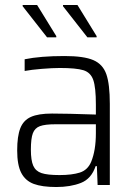

<svg xmlns="http://www.w3.org/2000/svg" viewBox="-20 -743 540 771"><path d="M49 -139Q49 -196 61.5 -228Q74 -260 104 -273.5Q134 -287 189 -287Q247 -287 365 -283V-323Q365 -392 354.5 -422Q344 -452 315 -461Q286 -470 220 -470Q191 -470 148 -466.5Q105 -463 79 -458V-505Q142 -518 239 -518Q317 -518 355 -501.5Q393 -485 407 -445Q421 -405 421 -326V0H372L369 -76H364Q347 -25 305 -8.5Q263 8 206 8Q149 8 115.5 -4.5Q82 -17 65.5 -48.5Q49 -80 49 -139ZM346 -93Q365 -139 365 -208V-244H203Q161 -244 140.5 -236.5Q120 -229 112 -208Q104 -187 104 -142Q104 -99 113.5 -77.5Q123 -56 146.5 -48Q170 -40 219 -40Q269 -40 300.5 -50Q332 -60 346 -93ZM71 -718V-723H129L206 -598V-593H169ZM233 -718V-723H291L368 -598V-593H331Z"/></svg>

Font: Saira SemiCondensed Light
Style: Regular
Weight: 300
Width: 4
Designer: Hector Gatti with collaboration of the Omnibus-Type team
Foundry: Omnibus-Type
Version: Version 0.072; ttfautohint (v1.8)